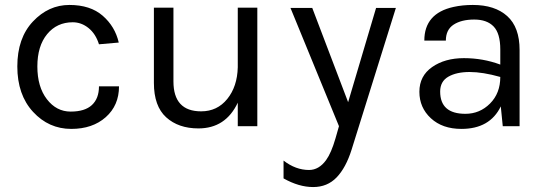

<svg xmlns="http://www.w3.org/2000/svg" viewBox="-20 -510 2205 776"><path d="M460 -338 380 -331Q367 -373 338 -396.5Q309 -420 274 -420Q210 -420 170.5 -372Q131 -324 131 -241.5Q131 -159 169.5 -109Q208 -59 265.5 -59Q323 -59 351.5 -85.5Q380 -112 380 -161H461Q461 -84 407.5 -36.5Q354 11 268 11Q177 11 113.5 -58Q50 -127 50 -241.5Q50 -356 113 -423Q176 -490 260.5 -490Q345 -490 395 -446.5Q445 -403 460 -338Z M941 -95Q892 9 782 9Q701 9 651.5 -36Q602 -81 602 -175V-479H681V-181Q681 -60 793 -60Q858 -60 898.5 -110Q939 -160 941 -238V-479H1020V0H941Z M1126 139Q1175 177 1229 177Q1269 177 1298 137Q1319 108 1336 49L1350 0L1154 -478H1242L1387 -97L1500 -478H1580L1401 95Q1378 168 1340.5 207Q1303 246 1245.5 246Q1188 246 1126 211Z M2002 -310Q2002 -375 1975 -403Q1948 -431 1896.5 -431Q1845 -431 1813.5 -410.5Q1782 -390 1782 -346H1695Q1695 -456 1813 -482Q1849 -490 1891 -490Q1980 -490 2030 -445Q2080 -400 2080 -308V0H2012L2004 -80Q1960 11 1845 11Q1768 11 1721.5 -32Q1675 -75 1675 -139Q1675 -203 1726.5 -239Q1778 -275 1855 -275Q1932 -275 2002 -249ZM2002 -199Q1931 -219 1878 -219Q1825 -219 1792 -200Q1759 -181 1759 -140Q1759 -50 1861 -50Q1919 -50 1960.5 -91.5Q2002 -133 2002 -199Z"/></svg>

Font: Karla
Style: Regular
Weight: 400
Designer: Jonathan Pinhorn
Version: Version 1.000